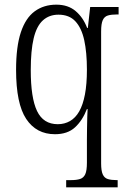

<svg xmlns="http://www.w3.org/2000/svg" viewBox="-20 -566 546 824"><path d="M264 238V207H284Q309 207 324 202Q339 197 346 181.5Q353 166 353 132V33Q353 10 353.5 -15.5Q354 -41 354.5 -63.5Q355 -86 356 -98H353Q334 -49 302 -19.5Q270 10 216 10Q136 10 92.5 -55.5Q49 -121 49 -266Q49 -366 69.5 -427.5Q90 -489 129 -517.5Q168 -546 222 -546Q272 -546 304.5 -518.5Q337 -491 354 -446H357L367 -536H489V-504H483Q458 -504 443 -499.5Q428 -495 421 -479.5Q414 -464 414 -431V135Q414 167 421 182.5Q428 198 443 202.5Q458 207 481 207H485V238ZM228 -33Q257 -33 280.5 -46.5Q304 -60 320 -88Q336 -116 344.5 -160.5Q353 -205 353 -267Q353 -341 341.5 -393.5Q330 -446 303.5 -474.5Q277 -503 231 -503Q191 -503 164 -478.5Q137 -454 124.5 -401.5Q112 -349 112 -265Q112 -146 139 -89.5Q166 -33 228 -33Z"/></svg>

Font: Noto Serif Khmer Condensed Light
Style: Regular
Weight: 300
Width: 3
Designer: Danh Hong and the Monotype Design Team
Foundry: Monotype Imaging Inc.
Version: Version 2.004